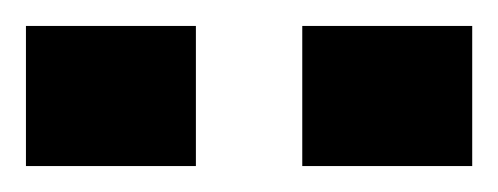

<svg xmlns="http://www.w3.org/2000/svg" viewBox="-20 -723 384 148"><path d="M0 -595V-703H131V-595ZM213 -595V-703H344V-595Z"/></svg>

Font: Saira
Style: Bold
Weight: 700
Designer: Hector Gatti with collaboration of the Omnibus-Type team
Foundry: Omnibus-Type
Version: Version 1.100; ttfautohint (v1.8.3)